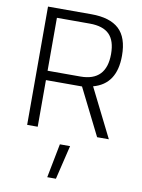

<svg xmlns="http://www.w3.org/2000/svg" viewBox="-103 -764 821 1111"><g transform="rotate(10 307.5 -208.5)"><path d="M254 278 293 78H353L305 278ZM149 -274V0H87V-695H342Q451 -695 504.5 -645.5Q558 -596 558 -489Q558 -322 424 -286L567 0H498L361 -274ZM494 -488Q494 -566 457 -603Q420 -640 342 -640H149V-329H342Q494 -329 494 -488Z"/></g></svg>

Font: Titillium Web[RUS by Daymarius]
Style: Regular
Weight: 300
Designer: Cyrillization by Daymarius
Foundry: Cyrillization by Daymarius
Version: Version 1.002 September 12, 2018